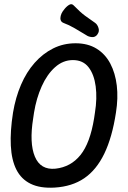

<svg xmlns="http://www.w3.org/2000/svg" viewBox="-20 -883 610 914"><path d="M532 -347Q514 -229 476.5 -151.5Q439 -74 381 -34.5Q323 5 240 10Q171 14 126 -8Q81 -30 58 -75.5Q35 -121 31.5 -189.5Q28 -258 42 -347Q54 -419 80 -479.5Q106 -540 145 -584Q184 -628 233 -652.5Q282 -677 340 -677Q398 -677 439.5 -651.5Q481 -626 505 -580.5Q529 -535 536 -475.5Q543 -416 532 -347ZM138 -320Q119 -202 146 -137.5Q173 -73 244 -80Q317 -88 363 -145Q409 -202 428 -320L432 -347Q443 -415 435.5 -472Q428 -529 401.5 -563Q375 -597 327 -597Q280 -597 242 -563Q204 -529 178.5 -472Q153 -415 142 -347ZM433 -774Q444 -766 449 -749.5Q454 -733 444 -720L443 -718Q433 -705 417 -706.5Q401 -708 390 -716Q362 -733 335.5 -748.5Q309 -764 282 -774Q272 -778 269 -787Q266 -796 269 -807.5Q272 -819 278 -828L284 -836Q294 -850 307.5 -859Q321 -868 331 -857Q363 -824 385 -808Q407 -792 433 -774Z"/></svg>

Font: Winky Sans
Style: Italic
Weight: 400
Italic angle: -8.97852°
Designer: Simon Atzbach
Foundry: typofactur
Version: Version 1.205